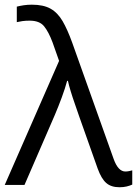

<svg xmlns="http://www.w3.org/2000/svg" viewBox="-26 -786 582 816"><path d="M-5.9 0 225.1 -527.3 197.3 -606Q180.7 -650.4 161.4 -674.3Q142.1 -698.2 100.1 -698.2Q82.5 -698.2 69.1 -696.3Q55.7 -694.3 45.4 -691.9V-757.8Q58.6 -761.2 75 -763.7Q91.3 -766.1 109.4 -766.1Q158.7 -766.1 189 -749Q219.2 -731.9 240 -696.3Q260.7 -660.6 280.8 -605L457 -110.4Q476.1 -57.1 506.8 -57.1Q514.2 -57.1 522.7 -58.8Q531.2 -60.5 536.1 -62V-1.5Q525.4 3.4 512 6.6Q498.5 9.8 481.9 9.8Q446.3 9.8 425.5 -8.3Q404.8 -26.4 389.2 -69.3L310.1 -292.5Q302.2 -315.9 292.5 -343.5Q282.7 -371.1 274.7 -397.5Q266.6 -423.8 262.7 -442.4H259.3Q250.5 -409.7 236.6 -372.1Q222.7 -334.5 207 -297.4L78.1 0Z"/></svg>

Font: Open Sans
Style: Regular
Weight: 400
Designer: Monotype Design Team
Foundry: Monotype Imaging Inc.
Version: Version 3.000; ttfautohint (v1.8.4)